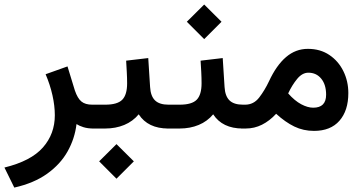

<svg xmlns="http://www.w3.org/2000/svg" viewBox="-39 -579 1627 865"><path d="M305.7 -20Q297.9 45.4 265.6 103Q233.4 160.6 173.8 203.4Q114.3 246.1 25.4 266.1L-19 175.8Q100.6 146.5 154.3 85.4Q208 24.4 208 -59.6Q208 -102.1 197.3 -149.9Q186.5 -197.8 166.5 -244.6L265.1 -279.8L298.3 -171.4Q310.5 -135.7 327.9 -121.6Q345.2 -107.4 376.5 -107.4H395.5V0H381.8Q356 0 336.7 -6.1Q317.4 -12.2 305.7 -20Z M731 0H719.2Q627.4 0 585.9 -64Q559.6 -32.2 520.8 -16.1Q481.9 0 435.1 0H376V-107.4H435.1Q490.2 -107.4 512 -129.9Q533.7 -152.3 533.7 -203.6Q533.7 -228 532.2 -254.4Q530.8 -280.8 529.3 -305.7L628.9 -317.4L637.2 -187Q639.6 -146 659.4 -126.7Q679.2 -107.4 720.2 -107.4H731ZM407.7 147.9 485.8 70.3 564 147.9 485.8 226.1Z M1066.4 0H1054.7Q962.9 0 921.4 -64Q895 -32.2 856.2 -16.1Q817.4 0 770.5 0H711.4V-107.4H770.5Q825.7 -107.4 847.4 -129.9Q869.1 -152.3 869.1 -203.6Q869.1 -228 867.7 -254.4Q866.2 -280.8 864.7 -305.7L964.4 -317.4L972.7 -187Q975.1 -146 994.9 -126.7Q1014.6 -107.4 1055.7 -107.4H1066.4ZM802.7 -481 880.9 -558.6 959 -481 880.9 -402.8Z M1205.1 -66.4Q1175.3 -34.2 1141.1 -17.1Q1106.9 0 1067.9 0H1046.9V-107.4H1065.4Q1104 -107.4 1128.9 -139.9Q1153.8 -172.4 1172.9 -212.9Q1206.5 -285.2 1249.8 -322Q1293 -358.9 1348.1 -358.9Q1403.8 -358.9 1444.6 -331.5Q1485.4 -304.2 1507.8 -258.8Q1530.3 -213.4 1530.3 -159.7Q1530.3 -80.6 1490.2 -34.9Q1450.2 10.7 1375.5 10.7Q1327.6 10.7 1286.9 -9Q1246.1 -28.8 1205.1 -66.4ZM1259.3 -158.2Q1288.6 -125 1317.9 -109.4Q1347.2 -93.8 1372.1 -93.8Q1430.2 -93.8 1430.2 -152.3Q1430.2 -197.8 1408.2 -224.6Q1386.2 -251.5 1350.1 -251.5Q1322.8 -251.5 1299.8 -223.6Q1276.9 -195.8 1259.3 -158.2Z"/></svg>

Font: Vazir Medium FD-WOL-UI
Style: Medium-FD-WOL-UI
Weight: 500
Designer: Saber Rastikerdar
Foundry: Saber Rastikerdar
Version: Version 30.0.0